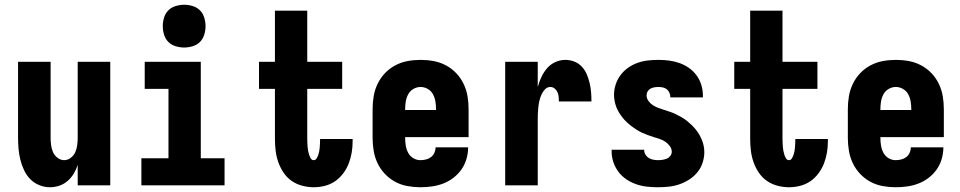

<svg xmlns="http://www.w3.org/2000/svg" viewBox="-20 -780 4040 808"><path d="M190 8Q167 8 145 -1Q123 -10 107 -26.5Q91 -43 81 -64.5Q71 -86 65.5 -108.5Q60 -131 58 -154Q56 -177 56 -200V-520H193V-200Q193 -185 195 -169.5Q197 -154 203 -140Q209 -126 222 -116Q235 -106 250 -106Q265 -106 278 -116Q291 -126 297 -140Q303 -154 305 -169.5Q307 -185 307 -200V-520H444V0H307V-86Q301 -67 290.5 -49.5Q280 -32 264.5 -18.5Q249 -5 229.5 1.5Q210 8 190 8Z M575 0V-114H689V-406H589V-520H825V-114H925V0ZM755 -580Q737 -580 719 -585.5Q701 -591 688.5 -603.5Q676 -616 670.5 -634Q665 -652 665 -670Q665 -688 670.5 -706Q676 -724 688.5 -736.5Q701 -749 719 -754.5Q737 -760 755 -760Q773 -760 791 -754.5Q809 -749 821.5 -736.5Q834 -724 839.5 -706Q845 -688 845 -670Q845 -652 839.5 -634Q834 -616 821.5 -603.5Q809 -591 791 -585.5Q773 -580 755 -580Z M1300 8Q1276 8 1251.5 1.5Q1227 -5 1207 -19Q1187 -33 1173 -54Q1159 -75 1151 -98Q1143 -121 1140 -145.5Q1137 -170 1137 -195V-406H1070V-520H1137V-735H1273V-520H1420V-406H1273V-195Q1273 -187 1273.5 -178.5Q1274 -170 1274.5 -162Q1275 -154 1276.5 -146Q1278 -138 1280.5 -130Q1283 -122 1287.5 -114Q1292 -106 1300 -106Q1308 -106 1312.5 -113.5Q1317 -121 1319.5 -128.5Q1322 -136 1323.5 -143.5Q1325 -151 1325.5 -159Q1326 -167 1326.5 -175Q1327 -183 1327 -191V-195H1464V-185Q1464 -161 1460 -137.5Q1456 -114 1447.5 -92Q1439 -70 1424.5 -50.5Q1410 -31 1390.5 -17.5Q1371 -4 1347.5 2Q1324 8 1300 8Z M1749 8Q1722 8 1694.5 3Q1667 -2 1643 -15Q1619 -28 1600 -48Q1581 -68 1569 -93Q1557 -118 1552.5 -145.5Q1548 -173 1548 -200V-320Q1548 -348 1552.5 -375Q1557 -402 1569 -427Q1581 -452 1600 -472Q1619 -492 1643.5 -505Q1668 -518 1695 -523Q1722 -528 1750 -528Q1778 -528 1805 -523Q1832 -518 1856.5 -505Q1881 -492 1900 -472Q1919 -452 1931 -427Q1943 -402 1947.5 -375Q1952 -348 1952 -320V-203H1685V-200Q1685 -184 1687.5 -168Q1690 -152 1697.5 -137.5Q1705 -123 1719 -114.5Q1733 -106 1749 -106Q1761 -106 1773 -109Q1785 -112 1794 -119Q1803 -126 1808 -137Q1813 -148 1813 -160H1950V-159Q1950 -135 1943 -111Q1936 -87 1922 -67Q1908 -47 1888.5 -32Q1869 -17 1846 -8Q1823 1 1798.5 4.5Q1774 8 1749 8ZM1685 -317H1815V-320Q1815 -336 1812.5 -352Q1810 -368 1802.5 -382.5Q1795 -397 1780.5 -405.5Q1766 -414 1750 -414Q1734 -414 1719.5 -405.5Q1705 -397 1697.5 -382.5Q1690 -368 1687.5 -352Q1685 -336 1685 -320Z M2106 0V-520H2243V-414Q2249 -436 2258.5 -456Q2268 -476 2282 -492.5Q2296 -509 2316.5 -518.5Q2337 -528 2359 -528Q2378 -528 2396.5 -521Q2415 -514 2428.5 -499.5Q2442 -485 2449.5 -467Q2457 -449 2461.5 -430Q2466 -411 2467.5 -391.5Q2469 -372 2469 -353H2332Q2332 -363 2331 -373Q2330 -383 2326 -392Q2322 -401 2314 -407.5Q2306 -414 2296 -414Q2283 -414 2273.5 -404Q2264 -394 2258.5 -381.5Q2253 -369 2250 -356Q2247 -343 2245.5 -329.5Q2244 -316 2243.5 -302.5Q2243 -289 2243 -276V0Z M2749 8Q2726 8 2703 5.5Q2680 3 2658 -4.5Q2636 -12 2616.5 -25Q2597 -38 2583 -56.5Q2569 -75 2561.5 -97Q2554 -119 2554 -142V-150H2691V-148Q2691 -138 2696.5 -129Q2702 -120 2710.5 -115Q2719 -110 2729 -108Q2739 -106 2749 -106Q2759 -106 2768.5 -107.5Q2778 -109 2786.5 -112.5Q2795 -116 2801 -124Q2807 -132 2807 -141Q2807 -154 2799 -165Q2791 -176 2780 -183.5Q2769 -191 2756.5 -195Q2744 -199 2731.5 -203Q2719 -207 2706.5 -211.5Q2694 -216 2682 -221.5Q2670 -227 2659 -234Q2648 -241 2637.5 -249Q2627 -257 2617.5 -266Q2608 -275 2600 -285Q2592 -295 2585 -306.5Q2578 -318 2573.5 -330Q2569 -342 2566.5 -355Q2564 -368 2564 -381Q2564 -403 2571 -424.5Q2578 -446 2591.5 -464Q2605 -482 2623.5 -495Q2642 -508 2663 -515.5Q2684 -523 2706.5 -525.5Q2729 -528 2751 -528Q2774 -528 2796.5 -525Q2819 -522 2840 -514.5Q2861 -507 2879.5 -494Q2898 -481 2911.5 -462.5Q2925 -444 2931.5 -422Q2938 -400 2938 -378V-370H2801V-372Q2801 -381 2797 -390Q2793 -399 2786 -404.5Q2779 -410 2769.5 -412Q2760 -414 2751 -414Q2742 -414 2733.5 -412.5Q2725 -411 2717.5 -407Q2710 -403 2705.5 -395.5Q2701 -388 2701 -379Q2701 -366 2709 -355Q2717 -344 2728 -337Q2739 -330 2751.5 -325.5Q2764 -321 2776.5 -317Q2789 -313 2801 -309Q2813 -305 2825 -299Q2837 -293 2848.5 -286.5Q2860 -280 2870 -272Q2880 -264 2889.5 -255Q2899 -246 2907.5 -235.5Q2916 -225 2922.5 -214Q2929 -203 2934 -190.5Q2939 -178 2941.5 -165.5Q2944 -153 2944 -139Q2944 -117 2936.5 -94.5Q2929 -72 2914.5 -54.5Q2900 -37 2880.5 -24.5Q2861 -12 2839.5 -4.5Q2818 3 2795 5.5Q2772 8 2749 8Z M3300 8Q3276 8 3251.5 1.5Q3227 -5 3207 -19Q3187 -33 3173 -54Q3159 -75 3151 -98Q3143 -121 3140 -145.5Q3137 -170 3137 -195V-406H3070V-520H3137V-735H3273V-520H3420V-406H3273V-195Q3273 -187 3273.5 -178.5Q3274 -170 3274.5 -162Q3275 -154 3276.5 -146Q3278 -138 3280.5 -130Q3283 -122 3287.5 -114Q3292 -106 3300 -106Q3308 -106 3312.5 -113.5Q3317 -121 3319.5 -128.5Q3322 -136 3323.5 -143.5Q3325 -151 3325.5 -159Q3326 -167 3326.5 -175Q3327 -183 3327 -191V-195H3464V-185Q3464 -161 3460 -137.5Q3456 -114 3447.5 -92Q3439 -70 3424.5 -50.5Q3410 -31 3390.5 -17.5Q3371 -4 3347.5 2Q3324 8 3300 8Z M3749 8Q3722 8 3694.5 3Q3667 -2 3643 -15Q3619 -28 3600 -48Q3581 -68 3569 -93Q3557 -118 3552.5 -145.5Q3548 -173 3548 -200V-320Q3548 -348 3552.5 -375Q3557 -402 3569 -427Q3581 -452 3600 -472Q3619 -492 3643.5 -505Q3668 -518 3695 -523Q3722 -528 3750 -528Q3778 -528 3805 -523Q3832 -518 3856.5 -505Q3881 -492 3900 -472Q3919 -452 3931 -427Q3943 -402 3947.5 -375Q3952 -348 3952 -320V-203H3685V-200Q3685 -184 3687.5 -168Q3690 -152 3697.5 -137.5Q3705 -123 3719 -114.5Q3733 -106 3749 -106Q3761 -106 3773 -109Q3785 -112 3794 -119Q3803 -126 3808 -137Q3813 -148 3813 -160H3950V-159Q3950 -135 3943 -111Q3936 -87 3922 -67Q3908 -47 3888.5 -32Q3869 -17 3846 -8Q3823 1 3798.5 4.5Q3774 8 3749 8ZM3685 -317H3815V-320Q3815 -336 3812.5 -352Q3810 -368 3802.5 -382.5Q3795 -397 3780.5 -405.5Q3766 -414 3750 -414Q3734 -414 3719.5 -405.5Q3705 -397 3697.5 -382.5Q3690 -368 3687.5 -352Q3685 -336 3685 -320Z"/></svg>

Font: Iosevka Term Curly Heavy
Style: Regular
Weight: 900
Designer: Belleve Invis
Foundry: Belleve Invis
Version: Version 32.3.0